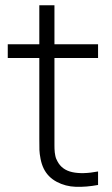

<svg xmlns="http://www.w3.org/2000/svg" viewBox="-20 -710 430 737"><path d="M356.4 0Q311.5 8.3 271.5 7.1Q231.4 5.9 197.5 -12.2Q163.6 -30.3 147.5 -63.5Q139.6 -80.1 135.7 -100.1Q131.8 -120.1 131.3 -134.3Q130.9 -148.4 130.9 -177.2Q130.9 -184.1 130.9 -187.5V-487.3H9.8V-540H130.9V-689.9H189V-540H356.4V-487.3H189V-188.5Q189 -183.6 189 -170.4Q189 -157.2 189 -153.1Q189 -148.9 189.2 -139.2Q189.5 -129.4 190.2 -125Q190.9 -120.6 192.1 -113.5Q193.4 -106.4 195.3 -101.6Q197.3 -96.7 200.2 -91.3Q217.3 -58.1 257.1 -49.3Q296.9 -40.5 356.4 -51.8Z"/></svg>

Font: Manrope Light
Style: Regular
Weight: 300
Designer: Mikhail Sharanda
Foundry: Mikhail Sharanda
Version: Version 4.505;FEAKit 1.0